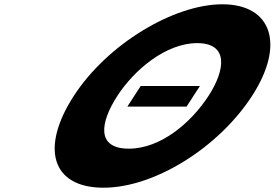

<svg xmlns="http://www.w3.org/2000/svg" viewBox="-20 -860 1280 895"><path d="M635.8 -459 573.6 -363H849.6L911.8 -459ZM324 -413C167.9 -172 218.8 15 462.8 15C699.8 15 998.9 -172 1155 -413C1311.1 -654 1245.6 -840 1016.6 -840C789.6 -840 480.1 -654 324 -413ZM527 -413C606.7 -536 754.3 -659 899.3 -659C1045.3 -659 1031.7 -536 952 -413C872.3 -290 730.7 -167 580.7 -167C426.7 -167 447.3 -290 527 -413Z"/></svg>

Font: Hussar
Style: BdWodka
Weight: 700
Foundry: Cannot Into Space Fonts
Version: Version 2.00